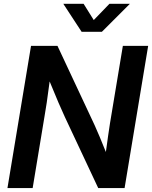

<svg xmlns="http://www.w3.org/2000/svg" viewBox="-20 -962 778 982"><path d="M18.1 0 138.7 -727.5H273.9L463.9 -321.8Q473.6 -300.8 489.7 -262.5Q505.9 -224.1 521.5 -184.6Q526.9 -226.1 533 -267.6Q539.1 -309.1 542.5 -331.1L608.4 -727.5H737.8L617.2 0H482.4L311 -365.2Q299.3 -390.1 278.8 -437.7Q258.3 -485.4 233.9 -545.4Q226.1 -483.4 219 -436.8Q211.9 -390.1 207.5 -365.7L147 0ZM407.7 -942.4 459.5 -859.4 539.6 -942.4H643.6V-941.9L501 -799.3H397.5L304.2 -941.9V-942.4Z"/></svg>

Font: Inter Display SemiBold
Style: Italic
Weight: 600
Italic angle: -9.39999°
Designer: Rasmus Andersson
Foundry: rsms
Version: Version 4.000;git-a52131595